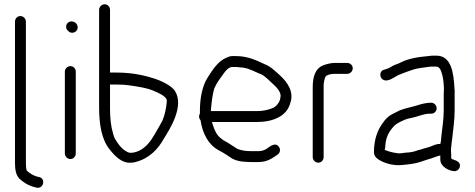

<svg xmlns="http://www.w3.org/2000/svg" viewBox="-20 -789 2218 897"><path d="M50 -27C50 5 55 29 70 45C86 61 114 79 141 85C144 86 149 87 152 88C185 93 194 45 163 38L153 36C135 31 116 19 105 8V7L104 6C102 -3 101 -15 101 -26V-688C101 -702 89 -714 75 -714C61 -714 50 -702 50 -688Z M283 -72C283 -58 295 -46 309 -46C323 -46 334 -58 334 -72V-455C334 -468 323 -480 309 -480C295 -480 283 -468 283 -455ZM317 -636C331 -636 343 -647 343 -661C343 -676 330 -689 314 -689C300 -689 289 -678 289 -664C289 -657 291 -651 296 -647C302 -641 306 -636 317 -636Z M443 -743V-287C443 -205 456 -134 493 -90C515 -62 549 -25 592 -29H593C599 -29 605 -30 613 -32C676 -48 718 -91 746 -142C775 -188 841 -293 798 -363C782 -390 727 -415 691 -425C643 -440 588 -450 525 -450H494V-743C494 -757 483 -769 469 -769C455 -769 443 -757 443 -743ZM524 -394C552 -394 565 -393 586 -390C627 -384 670 -378 704 -362C715 -357 753 -342 759 -323V-311C756 -281 750 -252 739 -226L727 -204C710 -176 696 -146 675 -121C658 -100 626 -75 590 -75C582 -75 572 -80 566 -84C546 -97 532 -116 520 -136C512 -147 512 -155 508 -166C498 -199 494 -239 494 -282V-394ZM449 -194ZM520 -136Z M1116 -473C1149 -468 1175 -451 1202 -441C1223 -430 1240 -410 1256 -396C1266 -387 1297 -359 1290 -334C1289 -313 1270 -289 1251 -283C1230 -275 1208 -270 1180 -270H965C968 -309 972 -344 981 -376C993 -403 1010 -425 1026 -447C1033 -457 1048 -476 1065 -476H1081C1094 -476 1106 -473 1116 -473ZM910 -245C910 -238 913 -232 917 -227C926 -165 954 -113 1000 -88C1023 -76 1046 -61 1065 -48C1081 -39 1106 -33 1130 -33C1138 -32 1145 -32 1149 -32H1189C1228 -32 1253 -50 1277 -67C1290 -76 1291 -92 1283 -103C1267 -126 1243 -106 1227 -95C1218 -88 1203 -83 1189 -83H1149C1127 -83 1103 -87 1088 -94L1076 -102C1067 -108 1051 -118 1043 -123L1025 -133L1013 -142C988 -160 980 -189 970 -219H1180C1257 -219 1320 -247 1336 -307C1356 -362 1319 -408 1290 -435C1270 -453 1244 -479 1219 -488C1180 -506 1139 -527 1083 -527H1065C1056 -527 1048 -524 1039 -520C999 -504 973 -463 949 -425C926 -388 914 -333 914 -272V-259C912 -255 910 -250 910 -245ZM943 -146ZM1227 -95ZM1133 -84H1132ZM1013 -142ZM1120 -524ZM1251 -282Z M1492 -381C1492 -390 1492 -398 1493 -402C1494 -407 1496 -423 1501 -431C1507 -440 1528 -444 1540 -444H1602C1616 -444 1628 -456 1628 -470C1628 -484 1616 -495 1602 -495H1541C1524 -495 1500 -488 1488 -483C1454 -469 1441 -432 1441 -381V-55C1441 -41 1453 -29 1467 -29C1481 -29 1492 -41 1492 -55Z M2103 -380C2099 -448 2089 -529 2019 -529H2001C1996 -529 1989 -528 1981 -527C1933 -523 1885 -515 1850 -496C1836 -489 1821 -486 1809 -478C1800 -471 1785 -466 1774 -463C1752 -458 1752 -427 1769 -417C1795 -402 1826 -434 1848 -441C1868 -449 1888 -457 1911 -464C1935 -472 1962 -473 1986 -477C1993 -478 1998 -478 2003 -478H2019C2027 -478 2034 -470 2037 -465C2051 -437 2056 -387 2053 -350V-272C2053 -230 2046 -191 2042 -153L2040 -130C2039 -125 2038 -121 2037 -116C2031 -117 2027 -117 2021 -115L2010 -112C2003 -109 1997 -107 1993 -105C1979 -99 1962 -97 1948 -91L1932 -87C1918 -81 1895 -76 1876 -76C1864 -75 1847 -70 1832 -74C1810 -77 1794 -82 1777 -89C1780 -97 1780 -103 1781 -117C1785 -155 1802 -181 1823 -202C1836 -215 1857 -223 1872 -230C1884 -235 1895 -236 1906 -239C1933 -244 1957 -258 1990 -258H1996C2008 -258 2020 -269 2020 -283C2020 -297 2008 -309 1996 -309H1990C1972 -309 1944 -302 1930 -297C1895 -286 1860 -282 1833 -266L1813 -256C1796 -248 1779 -231 1768 -214C1743 -180 1727 -137 1727 -76C1728 -63 1734 -53 1748 -44C1774 -27 1816 -14 1857 -18C1889 -21 1919 -24 1945 -33L1978 -44C1999 -49 2013 -57 2037 -63V-43C2037 -18 2062 1 2087 8L2097 10C2112 14 2125 3 2128 -9C2133 -29 2117 -37 2100 -43C2097 -43 2091 -46 2088 -49V-61C2088 -68 2088 -75 2087 -83V-84C2087 -91 2087 -97 2088 -102L2090 -122L2093 -144C2097 -185 2104 -228 2104 -272V-348C2105 -358 2104 -369 2103 -380ZM1727 -80ZM2087 8ZM2093 -146V-147ZM2053 -348ZM2010 -112ZM1877 -76H1876ZM1832 -74Z"/></svg>

Font: Blanket
Style: Light
Weight: 300
Foundry: Cannot Into Space Fonts
Version: Version 0.9